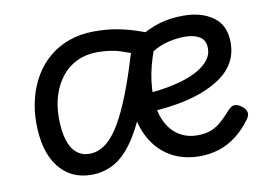

<svg xmlns="http://www.w3.org/2000/svg" viewBox="-63 -616 1019 731"><g transform="rotate(-10 446.5 -250.0)"><path d="M63 -214Q63 -263 74.5 -308Q86 -353 108.5 -391.5Q131 -430 164.5 -458.5Q198 -487 242.5 -503Q287 -519 341 -519Q388 -519 426.5 -512Q465 -505 501 -493Q537 -481 575 -466Q549 -410 534 -353Q519 -296 519 -238Q519 -185 536 -145Q553 -105 585 -83Q617 -61 660 -61Q691 -61 713.5 -70Q736 -79 754.5 -96Q773 -113 793 -135Q806 -150 819 -149.5Q832 -149 846 -138Q860 -127 862.5 -115Q865 -103 856 -90Q828 -51 796 -27Q764 -3 729 8Q694 19 655 19Q587 19 537 -12.5Q487 -44 460 -100.5Q433 -157 433 -229Q433 -280 440.5 -322Q448 -364 459.5 -399Q471 -434 483 -461L515 -393Q469 -413 429 -426Q389 -439 338 -439Q295 -439 260 -422.5Q225 -406 201 -376Q177 -346 164 -306Q151 -266 151 -218Q151 -167 161.5 -132.5Q172 -98 193 -80.5Q214 -63 243 -63Q271 -63 297.5 -79.5Q324 -96 349.5 -133.5Q375 -171 402 -235Q429 -299 458 -393L523 -382Q491 -269 459.5 -192.5Q428 -116 393.5 -69.5Q359 -23 320.5 -3Q282 17 237 17Q156 17 109.5 -43.5Q63 -104 63 -214ZM845 -387Q845 -346 827.5 -313.5Q810 -281 777.5 -257.5Q745 -234 700 -217Q655 -200 600.5 -191Q546 -182 485 -179V-250Q526 -252 565.5 -258.5Q605 -265 639.5 -275.5Q674 -286 700 -301.5Q726 -317 741 -336.5Q756 -356 756 -380Q756 -412 734 -425.5Q712 -439 678 -439Q636 -439 597.5 -427Q559 -415 527 -389L506 -467Q546 -492 588.5 -505.5Q631 -519 686 -519Q755 -519 800 -486.5Q845 -454 845 -387Z"/></g></svg>

Font: Playwrite HR Lijeva
Style: Regular
Weight: 400
Designer: Veronika Burian, José Scaglione
Foundry: TypeTogether
Version: Version 1.002